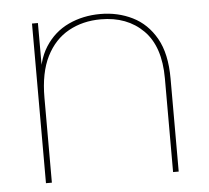

<svg xmlns="http://www.w3.org/2000/svg" viewBox="-45 -599 703 647"><g transform="rotate(-5 307.0 -276.0)"><path d="M85 0V-540H105V0ZM515 0V-317Q515 -425 460.5 -479.5Q406 -534 317 -534Q256 -534 208 -507.5Q160 -481 132.5 -426.5Q105 -372 105 -287L97 -340Q100 -412 130 -459Q160 -506 209 -529Q258 -552 317 -552Q376 -552 425.5 -527.5Q475 -503 504.5 -451Q534 -399 534 -315V0Z"/></g></svg>

Font: Poppins Devanagari Thin
Style: Regular
Weight: 100
Designer: Ninad Kale (Devanagari), Jonny Pinhorn (Latin)
Foundry: Indian Type Foundry
Version: 4.005